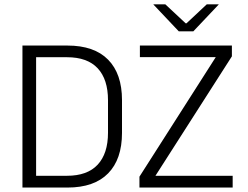

<svg xmlns="http://www.w3.org/2000/svg" viewBox="-20 -844 1114 864"><path d="M122 0V-53H281.5Q373 -53 419.5 -103Q466 -153 466 -246.5V-393Q466 -487 419.5 -536.8Q373 -586.5 281.5 -586.5H121.5V-639H283.5Q404 -639 466.5 -575.5Q529 -512 529 -393.5V-246Q529 -127.5 466.5 -63.8Q404 0 283.5 0ZM81 0V-639H142.5V0ZM1027 -53V0H607.5V-49L951 -587H609.5V-639H1023.5V-590.5L679.5 -53ZM784.5 -703 670.5 -823.5V-824.5H724L815.5 -739H819L910.5 -824.5H964V-823.5L850 -703Z"/></svg>

Font: Anek Latin Light
Style: Regular
Weight: 300
Designer: Yesha Goshar
Foundry: Ek Type
Version: Version 1.003